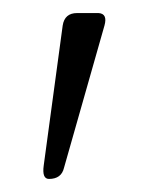

<svg xmlns="http://www.w3.org/2000/svg" viewBox="-20 -720 227 294"><path d="M98 -700H131Q145 -699 140 -681L78 -463Q74 -446 55 -446Q44 -446 47 -467L76 -681Q79 -700 98 -700Z"/></svg>

Font: Quicksand Light
Style: Regular
Weight: 300
Designer: Andrew Paglinawan
Foundry: Andrew Paglinawan
Version: Version 3.000